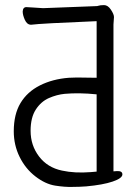

<svg xmlns="http://www.w3.org/2000/svg" viewBox="-20 -717 540 753"><path d="M357 -693Q363 -693 364 -694Q373 -697 388 -697Q403 -697 415 -679Q427 -661 427 -650Q427 -643 425 -621V-45L439 -46Q460 -47 460 -33Q460 -18 422 -5Q384 8 318 14Q291 16 265 16H263Q235 17 196.5 11Q158 5 119 -25Q80 -55 57 -101.5Q34 -148 34 -202Q34 -269 60.5 -313Q87 -357 136.5 -382Q186 -407 250 -412Q263 -413 280 -413H285Q330 -412 359 -412V-634Q139 -625 102 -620Q86 -620 77.5 -639Q69 -658 69 -672Q70 -690 85 -689Q92 -689 110.5 -687.5Q129 -686 149 -685Q162 -685 357 -693ZM336 -42 359 -44V-347Q290 -354 234 -349Q203 -346 172 -332.5Q141 -319 120.5 -287.5Q100 -256 100 -204Q100 -147 133 -103.5Q166 -60 223 -48Q273 -37 336 -42Z"/></svg>

Font: Moon Stars Kai T HW
Style: Regular
Weight: 400
Designer: GuiWonder
Version: Version 1.101